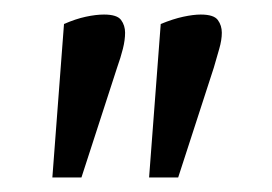

<svg xmlns="http://www.w3.org/2000/svg" viewBox="-20 -738 374 264"><path d="M185 -494 201 -705Q218 -712 232 -715Q246 -718 256 -718Q274 -718 279.5 -710.5Q285 -703 285 -693Q285 -683 281.5 -671Q278 -659 274 -645L225 -494ZM52 -494 68 -705Q84 -712 98 -715Q112 -718 123 -718Q141 -718 146.5 -710.5Q152 -703 152 -693Q152 -683 149 -671Q146 -659 141 -645L92 -494Z"/></svg>

Font: Faustina VF Beta
Style: Italic
Weight: 400
Italic angle: -8°
Designer: Alfonso Garcia
Foundry: Omnibus-Type
Version: Version 1.006